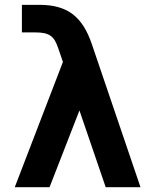

<svg xmlns="http://www.w3.org/2000/svg" viewBox="-20 -780 642 800"><path d="M41.5 0H186.5L311 -319.8L420.4 0H565.4L362.8 -595.7C324.2 -709 263.2 -759.8 144.5 -759.8H71.3V-645H126C187 -645 205.6 -628.9 222.2 -580.1L242.2 -522Z"/></svg>

Font: Hack
Style: Bold
Weight: 700
Monospace: yes
Designer: Christopher Simpkins
Foundry: Christopher Simpkins
Version: Version 2.010